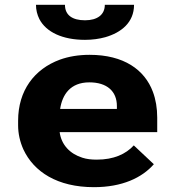

<svg xmlns="http://www.w3.org/2000/svg" viewBox="-20 -765 730 795"><path d="M617 -85 534 -163C501 -127 451 -104 381 -104C359 -104 339 -106 321 -112C270 -128 234 -165 227 -218H631V-278C631 -317 625 -353 613 -385C579 -476 493 -538 351 -538C305 -538 264 -531 228 -518C122 -479 55 -390 55 -265V-246C55 -211 63 -177 77 -146C120 -54 217 10 369 10C486 10 568 -29 617 -85ZM464 -326V-314H229C238 -373 271 -424 350 -424C423 -424 464 -387 464 -326ZM332 -681C280 -681 249 -702 249 -745H129C129 -724 134 -704 143 -686C171 -632 239 -600 332 -600C362 -600 391 -604 416 -611C482 -630 535 -672 535 -745H414C414 -704 383 -681 332 -681Z"/></svg>

Font: Asimov
Style: XWid
Weight: 500
Designer: Google
Version: Version 2.000980; 2014